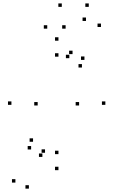

<svg xmlns="http://www.w3.org/2000/svg" viewBox="-20 -969 660 1118"><path d="M457.1 -575.8V-595.8H437.1V-575.8ZM567.9 -811.8V-831.8H547.9V-811.8ZM480.7 -847V-867H460.7V-847ZM383.7 -630.2V-650.2H363.7V-630.2ZM226.8 -55.3V-75.3H206.8V-55.3ZM471.7 -620.2V-640.2H451.7V-620.2ZM402.4 -653.9V-673.9H382.4V-653.9ZM161.2 -98.6V-118.6H141.2V-98.6ZM148.2 129.4V109.4H128.2V129.4ZM242.2 -79.4V-99.4H222.2V-79.4ZM172.4 -143.5V-163.5H152.4V-143.5ZM69.7 94.2V74.2H49.7V94.2ZM593.5 -358.5V-378.5H573.5V-358.5ZM320.4 -732V-752H300.4V-732ZM46.5 -358.5V-378.5H26.5V-358.5ZM320.4 21.9V1.9H300.4V21.9ZM199.4 -354.8V-374.8H179.4V-354.8ZM320.4 -639V-659H300.4V-639ZM440.6 -354.8V-374.8H420.6V-354.8ZM320.4 -71.5V-91.5H300.4V-71.5ZM255.1 -802.1V-822.1H235.1V-802.1ZM339.8 -929V-949H319.8V-929ZM496.9 -929V-949H476.9V-929ZM362.1 -802.1V-822.1H342.1V-802.1Z"/></svg>

Font: Monaspace Xenon Dots Var
Style: Regular
Weight: 400
Designer: Riley Cran and the Lettermatic Team
Version: Version 1.100 (Monaspace Xenon Dots)